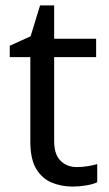

<svg xmlns="http://www.w3.org/2000/svg" viewBox="-20 -679 401 709"><path d="M264 -62Q284 -62 305 -65.5Q326 -69 339 -73V-6Q325 1 299 5.5Q273 10 249 10Q207 10 171.5 -4.5Q136 -19 114 -55Q92 -91 92 -156V-468H16V-510L93 -545L128 -659H180V-536H335V-468H180V-158Q180 -109 203.5 -85.5Q227 -62 264 -62Z"/></svg>

Font: Noto Sans Old Persian
Style: Regular
Weight: 400
Designer: Monotype Design Team
Foundry: Monotype Imaging Inc.
Version: Version 2.001; ttfautohint (v1.8.4.7-5d5b)